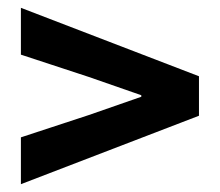

<svg xmlns="http://www.w3.org/2000/svg" viewBox="-20 -580 568 496"><path d="M34 -104.2V-225.2L209.7 -282.9L345 -330V-334L209.7 -381.1L34 -438.8V-559.8L494 -383V-281Z"/></svg>

Font: Source Sans 3
Style: Regular
Weight: 200
Designer: Paul D. Hunt
Foundry: Adobe
Version: Version 3.046;hotconv 1.0.118;makeotfexe 2.5.65603